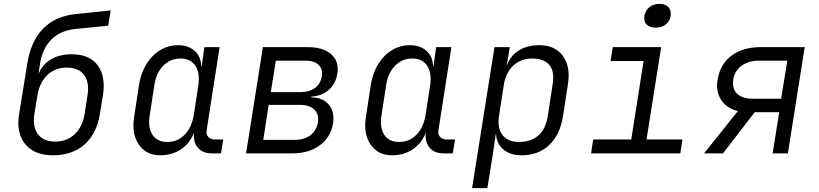

<svg xmlns="http://www.w3.org/2000/svg" viewBox="-20 -794 4240 994"><path d="M254 10Q158 10 110.5 -48Q63 -106 79 -204L121 -463Q139 -579 202 -644.5Q265 -710 370 -721L553 -740L540 -661L370 -644Q293 -636 246.5 -590Q200 -544 187 -463L179 -410Q199 -460 243.5 -486.5Q288 -513 351 -513Q444 -513 486 -455.5Q528 -398 513 -301L497 -204Q481 -102 417.5 -46Q354 10 254 10ZM266 -61Q326 -61 366.5 -99Q407 -137 418 -204L433 -301Q444 -367 415.5 -405.5Q387 -444 326 -444Q265 -444 225 -405.5Q185 -367 174 -301L158 -204Q148 -137 176.5 -99Q205 -61 266 -61Z M810 10Q736 10 698 -46.5Q660 -103 675 -193L700 -356Q710 -417 738.5 -463Q767 -509 809.5 -534.5Q852 -560 901 -560Q956 -560 988.5 -530Q1021 -500 1022 -450H1024L1038 -550H1117L1050 -121Q1046 -99 1058 -85.5Q1070 -72 1091 -72H1136L1124 0H1076Q1028 0 1003 -31Q978 -62 985 -110Q966 -55 919 -22.5Q872 10 810 10ZM846 -59Q899 -59 935.5 -96Q972 -133 983 -197L1007 -353Q1016 -416 991.5 -453.5Q967 -491 915 -491Q862 -491 825 -453.5Q788 -416 779 -353L755 -197Q745 -133 769.5 -96Q794 -59 846 -59Z M1254 0 1341 -550H1573Q1654 -550 1695.5 -512.5Q1737 -475 1726 -411Q1718 -360 1682 -328.5Q1646 -297 1592 -294V-290Q1652 -289 1682.5 -252Q1713 -215 1704 -154Q1692 -83 1635.5 -41.5Q1579 0 1494 0ZM1382 -317H1536Q1581 -317 1610.5 -338.5Q1640 -360 1646 -399Q1652 -436 1629.5 -458Q1607 -480 1562 -480H1408ZM1343 -70H1505Q1555 -70 1587 -94Q1619 -118 1626 -161Q1632 -202 1607.5 -226.5Q1583 -251 1533 -251H1371Z M2010 10Q1936 10 1898 -46.5Q1860 -103 1875 -193L1900 -356Q1910 -417 1938.5 -463Q1967 -509 2009.5 -534.5Q2052 -560 2101 -560Q2156 -560 2188.5 -530Q2221 -500 2222 -450H2224L2238 -550H2317L2250 -121Q2246 -99 2258 -85.5Q2270 -72 2291 -72H2336L2324 0H2276Q2228 0 2203 -31Q2178 -62 2185 -110Q2166 -55 2119 -22.5Q2072 10 2010 10ZM2046 -59Q2099 -59 2135.5 -96Q2172 -133 2183 -197L2207 -353Q2216 -416 2191.5 -453.5Q2167 -491 2115 -491Q2062 -491 2025 -453.5Q1988 -416 1979 -353L1955 -197Q1945 -133 1969.5 -96Q1994 -59 2046 -59Z M2424 180 2540 -550H2619L2603 -451Q2620 -503 2664 -531.5Q2708 -560 2772 -560Q2853 -560 2894 -504.5Q2935 -449 2920 -357L2895 -194Q2880 -97 2823.5 -43.5Q2767 10 2681 10Q2621 10 2585.5 -20.5Q2550 -51 2548 -102H2547L2530 15L2503 180ZM2668 -59Q2727 -59 2766 -91.5Q2805 -124 2816 -194L2841 -357Q2852 -426 2823.5 -458.5Q2795 -491 2736 -491Q2677 -491 2637.5 -454.5Q2598 -418 2588 -353L2564 -197Q2553 -132 2581 -95.5Q2609 -59 2668 -59Z M3040 0 3051 -72H3248L3312 -478H3141L3152 -550H3403L3327 -72H3513L3502 0ZM3374 -651Q3343 -651 3327.5 -667Q3312 -683 3316 -711Q3321 -740 3342 -757Q3363 -774 3394 -774Q3425 -774 3440.5 -757Q3456 -740 3452 -711Q3447 -683 3426 -667Q3405 -651 3374 -651Z M3625 0 3800 -219Q3742 -233 3713.5 -276.5Q3685 -320 3695 -381Q3708 -461 3766.5 -505.5Q3825 -550 3919 -550H4146L4059 0H3980L4014 -213H3887L3723 0ZM3876 -283H4024L4056 -480H3908Q3855 -480 3819 -453.5Q3783 -427 3776 -381Q3769 -335 3796 -309Q3823 -283 3876 -283Z"/></svg>

Font: JetBrains Mono NL Light
Style: Italic
Weight: 300
Italic angle: -9°
Designer: Philipp Nurullin, Konstantin Bulenkov
Foundry: JetBrains
Version: Version 2.304; ttfautohint (v1.8.4.7-5d5b)